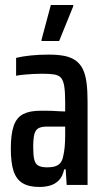

<svg xmlns="http://www.w3.org/2000/svg" viewBox="-20 -735 411 763"><path d="M137 8Q95 8 70 -7Q45 -22 34 -55Q23 -88 23 -144Q23 -202 34.5 -235Q46 -268 72 -281.5Q98 -295 141 -295Q151 -295 163 -295Q175 -295 187.5 -294.5Q200 -294 213 -293Q226 -292 239 -292V-329Q239 -368 235.5 -391Q232 -414 223 -425Q214 -436 196 -439Q178 -442 148 -442Q129 -442 111.5 -441Q94 -440 77 -438.5Q60 -437 44 -434V-505Q68 -511 101.5 -514.5Q135 -518 174 -518Q211 -518 237.5 -512.5Q264 -507 282 -493.5Q300 -480 310 -458.5Q320 -437 324 -405.5Q328 -374 328 -331V0H245L241 -62H235Q229 -34 214.5 -19Q200 -4 180 2Q160 8 137 8ZM168 -70Q183 -70 195.5 -73Q208 -76 217 -84.5Q226 -93 230 -109Q235 -129 237 -150.5Q239 -172 239 -199V-232H167Q145 -232 133 -225.5Q121 -219 116.5 -201.5Q112 -184 112 -150Q112 -119 116 -101.5Q120 -84 132 -77Q144 -70 168 -70ZM145 -572V-577L182 -715H271V-710L215 -572Z"/></svg>

Font: Saira ExtraCondensed SemiBold
Style: Regular
Weight: 600
Width: 2
Designer: Hector Gatti with collaboration of the Omnibus-Type team
Foundry: Omnibus-Type
Version: Version 1.101